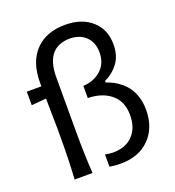

<svg xmlns="http://www.w3.org/2000/svg" viewBox="-136 -853 877 963"><g transform="rotate(-20 303.0 -371.0)"><path d="M412.1 -412.6V-403.8Q432.6 -397 450.9 -387.5Q469.2 -377.9 489 -361.6Q508.8 -345.2 522.9 -324.5Q537.1 -303.7 546.4 -273.2Q555.7 -242.7 555.7 -206.5Q555.7 -111.3 498.8 -53.5Q441.9 4.4 344.2 4.4Q312 4.4 285.2 -0.5V-65.9Q312 -61 327.6 -61Q396 -61.5 433.6 -101.3Q471.2 -141.1 471.2 -208.5Q471.2 -282.2 424.1 -321Q377 -359.9 300.8 -361.3V-426.3Q356.9 -428.7 395.8 -463.1Q434.6 -497.6 434.6 -556.6Q434.6 -609.4 403.3 -640.6Q372.1 -671.9 316.4 -672.9Q188 -670.4 188 -513.2V-219.2Q188 -103 194.8 0H99.1Q105.5 -106.4 105.5 -219.2V-269Q105.5 -294.9 103 -430.7L24.4 -423.8V-496.1H102.1V-515.6Q102.1 -626 159.9 -685.8Q217.8 -745.6 318.4 -745.6Q407.2 -745.6 460.7 -698.2Q514.2 -650.9 514.2 -570.8Q514.2 -509.8 484.4 -470.7Q454.6 -431.6 412.1 -412.6Z"/></g></svg>

Font: Commissioner Flair
Style: Regular
Weight: 400
Designer: Kostas Bartsokas
Foundry: Kostas Bartsokas
Version: Version 1.000